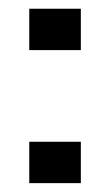

<svg xmlns="http://www.w3.org/2000/svg" viewBox="-20 -413 248 433"><path d="M46 -300V-393.3H162.3V-300ZM46 0V-93.3H162.3V0Z"/></svg>

Font: Big Shoulders Display SC Thin
Style: Regular
Weight: 100
Designer: Patric King
Foundry: XO Type Co
Version: Version 2.002